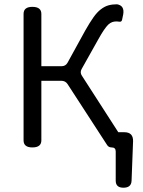

<svg xmlns="http://www.w3.org/2000/svg" viewBox="-20 -688 668 896"><path d="M556 188Q520 188 520 155V19Q520 0 501 0Q487 0 480 -11L295 -296Q285 -311 266 -311H173V-33Q173 0 131 0Q90 0 90 -33V-623Q90 -656 131 -656Q173 -656 173 -623V-379H267Q286 -379 295 -395L378 -546Q399 -583 416 -607Q433 -631 450 -644Q468 -658 486 -663Q504 -668 526 -668Q562 -662 555 -621L550 -597Q548 -584 535 -587Q529 -588 524 -588Q513 -588 504 -585Q495 -582 485 -573Q476 -564 465 -548Q454 -532 439 -505L361 -366Q352 -350 362 -335L532 -71H560Q602 -71 601 -29L594 155Q593 188 556 188Z"/></svg>

Font: Swei Gothic CJK TC Regular
Style: Regular
Weight: 400
Version: Version 2.129